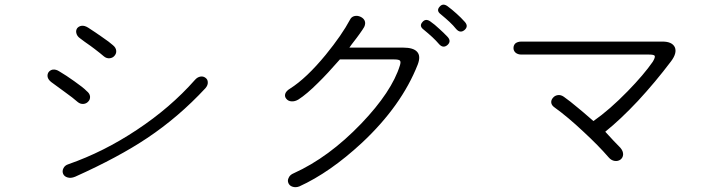

<svg xmlns="http://www.w3.org/2000/svg" viewBox="-20 -807 3040 809"><path d="M230.5 -505.9Q215.8 -515.6 202.1 -513.7Q191.4 -511.7 184.6 -502.9Q178.7 -494.1 180.7 -482.4Q183.6 -470.7 196.3 -460.9Q227.5 -438.5 251 -420.9Q289.1 -393.6 307.6 -377Q318.4 -368.2 331.1 -369.1Q343.8 -370.1 351.6 -378.9Q360.4 -387.7 359.4 -400.4Q358.4 -413.1 344.7 -423.8Q332 -437.5 293 -464.8Q258.8 -489.3 230.5 -505.9ZM351.6 -690.4Q335.9 -700.2 323.2 -698.2Q311.5 -696.3 304.7 -687.5Q298.8 -677.7 301.8 -667Q304.7 -654.3 317.4 -645.5L336.9 -630.9Q365.2 -611.3 378.9 -600.6Q403.3 -582 418 -569.3Q428.7 -560.5 441.4 -561.5Q454.1 -562.5 461.9 -571.3Q470.7 -581.1 469.7 -592.8Q468.8 -606.4 455.1 -617.2Q442.4 -628.9 408.2 -652.3Q384.8 -668.9 351.6 -690.4ZM845.7 -435.5Q856.4 -448.2 855.5 -460Q855.5 -471.7 846.7 -478.5Q836.9 -486.3 825.2 -484.4Q811.5 -482.4 800.8 -469.7Q698.2 -353.5 556.6 -259.8Q417 -167 268.6 -115.2Q252.9 -110.4 247.1 -97.7Q241.2 -85.9 246.1 -74.2Q251 -63.5 263.7 -59.6Q278.3 -54.7 296.9 -62.5Q479.5 -144.5 600.6 -225.6Q732.4 -313.5 845.7 -435.5Z M1455.1 -724.6Q1460.9 -736.3 1473.6 -739.3Q1486.3 -742.2 1499 -736.3Q1511.7 -730.5 1516.6 -719.7Q1521.5 -708 1514.6 -693.4Q1509.8 -684.6 1495.1 -664.1Q1486.3 -651.4 1461.9 -620.1L1452.1 -606.4H1678.7Q1721.7 -606.4 1737.3 -588.9Q1753.9 -571.3 1740.2 -535.2Q1671.9 -361.3 1504.9 -205.1Q1370.1 -80.1 1241.2 -21.5Q1225.6 -15.6 1211.9 -20.5Q1200.2 -24.4 1195.3 -35.2Q1190.4 -46.9 1196.3 -57.6Q1201.2 -70.3 1217.8 -77.1Q1365.2 -143.6 1502 -286.1Q1630.9 -420.9 1665 -531.2Q1669.9 -546.9 1665 -551.8Q1660.2 -556.6 1640.6 -556.6H1412.1Q1358.4 -495.1 1320.3 -458Q1272.5 -410.2 1237.3 -387.7Q1222.7 -378.9 1208 -379.9Q1194.3 -380.9 1186.5 -390.6Q1178.7 -399.4 1181.6 -411.1Q1185.5 -423.8 1202.1 -433.6Q1271.5 -477.5 1352.5 -576.2Q1420.9 -660.2 1455.1 -724.6ZM1793 -716.8Q1773.4 -730.5 1759.8 -713.9Q1745.1 -697.3 1764.6 -682.6Q1786.1 -665 1801.8 -650.4Q1818.4 -634.8 1829.1 -622.1Q1846.7 -601.6 1865.2 -617.2Q1882.8 -632.8 1866.2 -651.4Q1848.6 -669.9 1832 -684.6Q1811.5 -704.1 1793 -716.8ZM1865.2 -781.2Q1845.7 -794.9 1832 -778.3Q1817.4 -761.7 1836.9 -747.1Q1859.4 -728.5 1874 -714.8Q1890.6 -699.2 1901.4 -685.5Q1918.9 -665 1937.5 -680.7Q1955.1 -696.3 1938.5 -714.8Q1921.9 -733.4 1904.3 -749Q1883.8 -767.6 1865.2 -781.2Z M2176.8 -631.8Q2161.1 -631.8 2151.4 -624Q2143.6 -616.2 2143.6 -604.5Q2143.6 -593.8 2151.4 -585.9Q2161.1 -577.1 2176.8 -577.1H2714.8Q2734.4 -577.1 2738.3 -572.3Q2742.2 -566.4 2730.5 -546.9Q2693.4 -493.2 2625 -422.9Q2548.8 -344.7 2480.5 -296.9L2465.8 -309.6Q2433.6 -337.9 2414.1 -353.5Q2381.8 -380.9 2355.5 -399.4Q2342.8 -408.2 2330.1 -406.2Q2317.4 -404.3 2309.6 -394.5Q2301.8 -385.7 2302.7 -375Q2303.7 -363.3 2316.4 -354.5Q2372.1 -314.5 2438.5 -252Q2501 -194.3 2544.9 -143.6Q2555.7 -130.9 2570.3 -128.9Q2584 -127 2594.7 -134.8Q2604.5 -142.6 2605.5 -155.3Q2606.4 -169.9 2593.8 -184.6Q2581.1 -197.3 2565.4 -213.9Q2546.9 -233.4 2530.3 -252Q2594.7 -303.7 2668 -381.8Q2741.2 -460.9 2807.6 -548.8Q2834 -584 2823.2 -608.4Q2811.5 -631.8 2771.5 -631.8Z"/></svg>

Font: Gulim
Style: Regular
Weight: 400
Version: Version 2.21